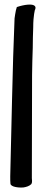

<svg xmlns="http://www.w3.org/2000/svg" viewBox="-20 -749 200 844"><path d="M25 26C25 40 25 52 26 59C28 72 59 77 83 75C96 73 109 69 118 60C123 51 120 41 120 34C120 -77 121 -253 121 -419C122 -460 122 -500 124 -539V-540C124 -571 125 -600 126 -628C126 -656 128 -675 130 -688L133 -704C137 -711 139 -721 128 -726C118 -731 90 -730 54 -718L50 -704C47 -692 46 -680 44 -668C35 -466 30 -157 25 26Z"/></svg>

Font: Vapor
Style: Sbd
Weight: 600
Foundry: Cannot Into Space Fonts
Version: Version 0.179